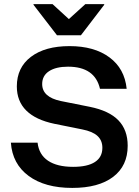

<svg xmlns="http://www.w3.org/2000/svg" viewBox="-20 -911 683 941"><path d="M334.2 10Q200 10 120.4 -48.8Q40.8 -107.5 33.3 -211.7H164.2Q170.8 -153.3 215.4 -123.3Q260 -93.3 338.3 -93.3Q409.2 -93.3 445.4 -117.1Q481.7 -140.8 481.7 -186.7Q481.7 -222.5 457.9 -244.6Q434.2 -266.7 383.3 -276.7L246.7 -304.2Q155 -323.3 108.8 -369.2Q62.5 -415 62.5 -487.5Q62.5 -580 131.7 -632.5Q200.8 -685 320.8 -685Q441.7 -685 516.2 -630Q590.8 -575 600.8 -475.8H470Q445 -584.2 313.3 -584.2Q254.2 -584.2 220.4 -562.1Q186.7 -540 186.7 -499.2Q186.7 -435 278.3 -415.8L420 -387.5Q515 -368.3 560.4 -321.2Q605.8 -274.2 605.8 -196.7Q605.8 -98.3 534.6 -44.2Q463.3 10 334.2 10ZM259.2 -738.3 144.2 -887.5V-890.8H237.5L317.5 -817.5L398.3 -890.8H490.8V-887.5L376.7 -738.3Z"/></svg>

Font: Funnel Display SemiBold
Style: Regular
Weight: 600
Designer: NORD ID, Kristian Moeller
Foundry: Dicotype
Version: Version 1.000